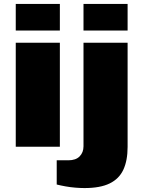

<svg xmlns="http://www.w3.org/2000/svg" viewBox="-20 -745 726 975"><path d="M60 -590V-725H284V-590ZM60 0V-528H284V0ZM404 -590V-725H628V-590ZM409 210Q389 210 363.5 208Q338 206 313 201.5Q288 197 268 192V69H327Q365 69 384.5 49Q404 29 404 -2V-528H628V1Q628 70 606.5 116.5Q585 163 537 186.5Q489 210 409 210Z"/></svg>

Font: Archivo Expanded Black
Style: Regular
Weight: 900
Width: 7
Designer: Hector Gatti
Foundry: Omnibus-Type
Version: Version 2.001